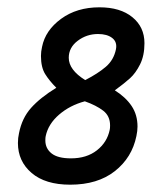

<svg xmlns="http://www.w3.org/2000/svg" viewBox="-20 -495 445 525"><path d="M375 -377Q375 -343 363 -319Q351 -295 335.5 -281Q320 -267 294 -248Q324 -229 340 -205Q356 -181 356 -149Q356 -137 353 -123Q341 -64 294 -27Q247 10 172 10Q104 10 66.5 -22Q29 -54 29 -104Q29 -118 32 -131Q40 -172 65 -200Q90 -228 134 -255Q115 -274 103.5 -292.5Q92 -311 92 -342Q92 -354 95 -367Q104 -412 147 -443.5Q190 -475 252 -475Q309 -475 342 -448Q375 -421 375 -377ZM168 -337Q168 -304 213 -276Q248 -294 269.5 -312.5Q291 -331 297 -360Q301 -380 287 -391Q273 -402 248 -402Q217 -402 192.5 -383.5Q168 -365 168 -337ZM280 -140Q281 -144 281 -152Q281 -178 262 -192.5Q243 -207 212 -218Q171 -207 141.5 -181.5Q112 -156 105 -123Q104 -119 104 -111Q104 -89 121 -75.5Q138 -62 174 -62Q217 -62 245 -84Q273 -106 280 -140Z"/></svg>

Font: Cambay Devanagari
Style: Bold Italic
Weight: 700
Designer: Pooja Saxena
Foundry: Pooja Saxena
Version: Version 1.005;PS 001.005;hotconv 1.0.70;makeotf.lib2.5.58329